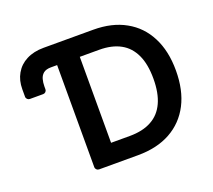

<svg xmlns="http://www.w3.org/2000/svg" viewBox="-122 -887 1161 1048"><g transform="rotate(-20 458.0 -363.5)"><path d="M263.5 -20.6V-613.3H227.6Q198.9 -613.3 183.6 -600.9Q169 -588.8 163.7 -569.2Q158.4 -549.7 158.4 -527.7V-511Q158.4 -502.5 152.3 -496.4Q146.3 -490.4 137.8 -490.4H60.7Q52.2 -490.4 46 -496.4Q39.8 -502.5 39.8 -511V-554Q39.8 -605.8 62.1 -644.5Q84.9 -684.3 126.1 -705.3Q168.3 -727.3 226.6 -727.3H514.9Q623.6 -727.3 701.3 -683.6Q779.5 -640.3 821 -558.9Q862.9 -477.6 862.9 -364.3Q862.9 -250.4 821 -169Q778.8 -87.4 699.9 -43.7Q621.1 0 509.9 0H284.4Q275.9 0 269.7 -6Q263.5 -12.1 263.5 -20.6ZM503.6 -114Q579.9 -114 630.3 -142Q681.1 -169.4 706.7 -225.5Q732.2 -280.9 732.2 -364.3Q732.2 -448.2 706.7 -502.8Q680.8 -558.6 631.4 -585.6Q581.3 -613.3 507.5 -613.3H395.2V-114Z"/></g></svg>

Font: DeltaSans SemiBold
Style: Regular
Weight: 600
Designer: Rasmus Andersson
Foundry: rsms
Version: Version 3.012